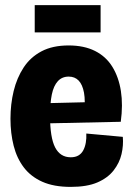

<svg xmlns="http://www.w3.org/2000/svg" viewBox="-20 -719 522 752"><path d="M257 13Q191 13 146 -7Q101 -27 73.5 -63Q46 -99 33.5 -148Q21 -197 21 -254Q21 -311 33.5 -362.5Q46 -414 72.5 -454.5Q99 -495 142.5 -518Q186 -541 249 -541Q309 -541 352 -519.5Q395 -498 420 -457.5Q445 -417 453.5 -362.5Q462 -308 453 -242L126 -235V-314L332 -319L309 -273Q315 -324 309 -356Q303 -388 288 -403.5Q273 -419 249 -419Q223 -419 206.5 -401Q190 -383 183 -349Q176 -315 176 -266Q176 -180 196 -141.5Q216 -103 257 -103Q275 -103 287 -110Q299 -117 306 -130Q313 -143 316 -160Q319 -177 318 -196L461 -183Q464 -150 456 -115.5Q448 -81 425 -51.5Q402 -22 361.5 -4.5Q321 13 257 13ZM116 -592V-699H374V-592Z"/></svg>

Font: Bricolage Grotesque 72pt SemiCondensed ExtraBold
Style: Regular
Weight: 800
Width: 4
Designer: Mathieu Triay
Foundry: Atelier Triay
Version: Version 1.001;gftools[0.9.33.dev8+g029e19f]